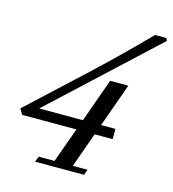

<svg xmlns="http://www.w3.org/2000/svg" viewBox="-104 -780 782 867"><g transform="rotate(15 286.5 -346.5)"><path d="M139.2 0 148.9 -25.9H223.1L281.7 -189H27.8L12.7 -215.3L239.7 -425.8Q378.9 -554.2 514.6 -692.9H567.4L572.8 -680.7L94.7 -236.8H299.3L372.1 -440.4H457L384.3 -236.8H451.2V-189H366.7L308.6 -25.9H377.4L368.2 0Z"/></g></svg>

Font: Elstob 14pt Medium
Style: Italic
Weight: 500
Italic angle: -20°
Designer: Peter S. Baker
Version: Version 1.015